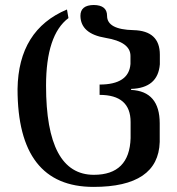

<svg xmlns="http://www.w3.org/2000/svg" viewBox="-20 -544 696 753"><path d="M346.7 189Q48.8 189 48.8 -194.8Q52.2 -426.8 242.7 -506.8L248.5 -473.1Q160.6 -407.2 160.6 -208Q160.6 141.6 348.1 141.6Q487.8 141.6 492.2 -2.4V-65.4Q492.2 -171.9 370.6 -171.9V-212.4Q485.4 -212.4 491.7 -293V-324.7Q491.7 -379.4 394 -395.5Q296.4 -411.6 295.4 -481.9Q295.4 -523.9 347.7 -524.4Q399.9 -523.9 399.9 -481.9Q399.9 -428.2 503.4 -425.8Q606.9 -423.3 606.9 -329.6V-292Q599.6 -198.7 494.1 -195.3V-191.4Q606.4 -186 606.4 -60.1V12.7Q601.1 189 346.7 189Z"/></svg>

Font: Kelvinch
Style: Bold
Weight: 700
Designer: Paul James Miller
Foundry: High-Logic / Made with FontCreator
Version: Version 3.501;March 28, 2021;FontCreator 13.0.0.2683 64-bit